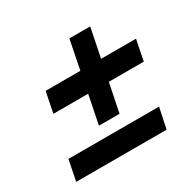

<svg xmlns="http://www.w3.org/2000/svg" viewBox="-119 -704 778 767"><g transform="rotate(-30 270.5 -321.0)"><path d="M82 -347 101 -442H518L499 -347ZM25 -66 44 -161H462L442 -66ZM216 -215 288 -576H384L311 -215Z"/></g></svg>

Font: Piazzolla Thin ExtraBold
Style: Italic
Weight: 800
Italic angle: -11.3°
Version: Version 2.005